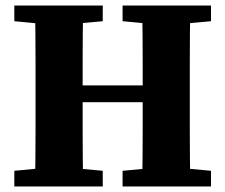

<svg xmlns="http://www.w3.org/2000/svg" viewBox="-20 -677 818 697"><path d="M32 0V-57L170 -70H211L353 -57V0ZM107 0Q108 -51 108.5 -101.5Q109 -152 109 -204Q109 -256 109 -307V-350Q109 -401 109 -452.5Q109 -504 108.5 -555.5Q108 -607 107 -657H282Q281 -607 280.5 -555.5Q280 -504 280 -452Q280 -400 280 -348V-315Q280 -261 280 -208Q280 -155 280.5 -103.5Q281 -52 282 0ZM196 -306V-367H582V-306ZM425 0V-57L565 -70H605L746 -57V0ZM496 0Q497 -51 497.5 -102.5Q498 -154 498 -207Q498 -260 498 -315V-348Q498 -399 498 -451Q498 -503 497.5 -554.5Q497 -606 496 -657H671Q670 -608 669.5 -556.5Q669 -505 669 -453.5Q669 -402 669 -350V-307Q669 -256 669 -205Q669 -154 669.5 -103Q670 -52 671 0ZM32 -600V-657H353V-600L211 -587H170ZM425 -600V-657H746V-600L605 -587H565Z"/></svg>

Font: Source Serif 4 18pt
Style: Bold
Weight: 700
Designer: Frank Grießhammer
Foundry: Adobe Systems Incorporated
Version: Version 4.004;hotconv 1.0.116;makeotfexe 2.5.65601